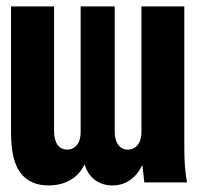

<svg xmlns="http://www.w3.org/2000/svg" viewBox="-20 -570 640 600"><path d="M564.5 0H431L425 -54.5Q411 -25 387 -7.8Q363 9.5 331.5 9.5Q300.5 9.5 277.2 -7.2Q254 -24 244.5 -56.5Q228 -23 198.8 -6.8Q169.5 9.5 131.5 9.5Q74 9.5 44.2 -29.5Q14.5 -68.5 14.5 -154V-550H149V-160Q149 -132 160 -117.2Q171 -102.5 190.5 -102.5Q208.5 -102.5 220.2 -116.8Q232 -131 232 -156.5V-550H338.5V-159Q338.5 -132.5 349.5 -117.5Q360.5 -102.5 379 -102.5Q398 -102.5 410 -116.8Q422 -131 422 -158V-550H556V-106.5Q556 -42.5 564.5 0Z"/></svg>

Font: JuliaMono ExtraBold
Style: Regular
Weight: 800
Monospace: yes
Designer: cormullion
Foundry: corm
Version: Version 0.055; ttfautohint (v1.8.4)